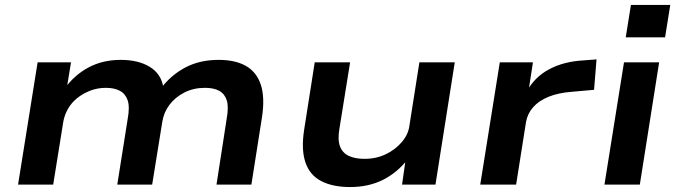

<svg xmlns="http://www.w3.org/2000/svg" viewBox="-20 -746 2735 776"><path d="M53 0 132 -494H267L250 -390L242 -389Q281 -443 338 -473.5Q395 -504 468 -504Q539 -504 585 -476Q631 -448 640 -394L633 -392Q673 -444 730.5 -474Q788 -504 864 -504Q931 -504 974 -479.5Q1017 -455 1034 -404Q1051 -353 1039 -273L996 0H855L896 -265Q905 -314 896.5 -340.5Q888 -367 866 -379Q844 -391 808 -391Q762 -391 725 -372Q688 -353 665 -322.5Q642 -292 636 -254L595 0H454L496 -265Q505 -314 496 -340.5Q487 -367 464.5 -379Q442 -391 408 -391Q374 -391 344.5 -379.5Q315 -368 292 -349.5Q269 -331 255 -306.5Q241 -282 236 -255L195 0Z M1395 10Q1325 10 1278.5 -14Q1232 -38 1214.5 -89.5Q1197 -141 1209 -220L1252 -494H1395L1352 -227Q1344 -182 1354 -155Q1364 -128 1389.5 -116Q1415 -104 1453 -104Q1501 -104 1540 -123Q1579 -142 1605 -173Q1631 -204 1635 -240L1675 -494H1818L1740 0H1605L1620 -105H1630Q1587 -49 1528.5 -19.5Q1470 10 1395 10Z M1921 0 2000 -494H2134L2115 -371H2106Q2138 -433 2198.5 -465.5Q2259 -498 2340 -502L2391 -506L2381 -383L2291 -375Q2237 -371 2197.5 -355Q2158 -339 2135 -313Q2112 -287 2106 -253L2066 0Z M2509 -595 2530 -726H2689L2668 -595ZM2423 0 2502 -494H2644L2566 0Z"/></svg>

Font: Nunito Sans 10pt Expanded
Style: Bold Italic
Weight: 700
Width: 7
Italic angle: -9°
Designer: Vernon Adams
Foundry: Vernon Adams
Version: Version 3.101;gftools[0.9.27]